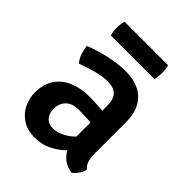

<svg xmlns="http://www.w3.org/2000/svg" viewBox="-194 -774 895 895"><g transform="rotate(45 254.0 -326.0)"><path d="M40 -135Q40 -192.5 65.8 -229.8Q91.5 -267 135.5 -284.8Q179.5 -302.5 233 -302.5Q259.5 -302.5 294.5 -300.5Q329.5 -298.5 359.5 -292V-214.5Q334 -220.5 301.2 -222.2Q268.5 -224 242 -224Q200 -224 177.8 -202Q155.5 -180 155.5 -143Q155.5 -115 171.5 -96Q187.5 -77 217.5 -77Q252 -77 290.2 -101.2Q328.5 -125.5 354.5 -172L372 -88Q353.5 -66 327.5 -42.8Q301.5 -19.5 267 -3Q232.5 13.5 188.5 13.5Q138 13.5 105.2 -8.8Q72.5 -31 56.2 -65Q40 -99 40 -135ZM466.5 -52.5Q463 -37 450.8 -19Q438.5 -1 425.5 7.5Q391 2.5 369 -15Q347 -32.5 336 -57.2Q325 -82 322.5 -108.5V-331Q322.5 -374 302.8 -393.5Q283 -413 245 -413Q209 -413 169.5 -401.8Q130 -390.5 90.5 -376.5Q77 -390.5 68.5 -414.2Q60 -438 58.5 -461Q88 -473 124.8 -483.5Q161.5 -494 199.8 -500Q238 -506 272 -506Q319.5 -506 357.2 -488.5Q395 -471 416.8 -433.8Q438.5 -396.5 438.5 -337.5V-133Q438.5 -106.5 444.2 -86.5Q450 -66.5 466.5 -52.5ZM102.5 -574.5Q96.5 -595.5 96.5 -619Q96.5 -642.5 102.5 -665H390Q393 -652.5 394.2 -643.2Q395.5 -634 395.5 -620Q395.5 -596 390 -574.5Z"/></g></svg>

Font: Signika Medium
Style: Regular
Weight: 500
Designer: Anna Giedry
Foundry: Anna Giedry
Version: Version 2.000